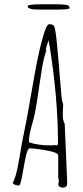

<svg xmlns="http://www.w3.org/2000/svg" viewBox="-20 -861 380 881"><path d="M235.8 -816.9Q198.2 -816.9 176 -816.9Q153.8 -816.9 143.6 -817.4Q133.3 -817.9 128.2 -818.8Q123 -819.8 117.2 -821.8Q106.9 -824.7 106.9 -833Q107.9 -841.3 170.9 -841.3H227.5Q285.2 -841.3 292.5 -836.2Q299.8 -831.1 299.3 -824Q298.8 -816.9 235.8 -816.9ZM276.9 -293 288.1 -32.2V-21.5Q288.1 -9.8 285.2 -6.8Q277.3 0 268.1 0Q258.8 0 252.9 -4.9Q247.1 -9.8 247.1 -17.1Q250 -22.9 250 -28.8L247.1 -48.8V-147.9Q247.1 -161.1 194.3 -170.7Q141.6 -180.2 116.2 -180.2Q106.4 -180.2 98.6 -143.8Q90.8 -107.4 83.5 -64Q76.2 -20.5 68.8 -9.8Q45.4 -9.8 38.1 -22Q53.7 -44.4 68.1 -131.3Q82.5 -218.3 91.3 -257.6Q100.1 -296.9 122.8 -428.2Q145.5 -559.6 153.6 -596.4Q161.6 -633.3 166 -650.9Q170.4 -668.5 177.2 -692.4Q193.4 -750 206.1 -750Q221.7 -750 226.8 -742.9Q231.9 -735.8 235.6 -709.7Q239.3 -683.6 242.9 -643.3Q246.6 -603 249.5 -569.3Q258.8 -463.9 261 -430.7Q263.2 -397.5 270 -382.8Q268.1 -352.5 268.1 -330.8Q268.1 -309.1 276.9 -293ZM112.8 -208Q154.8 -193.8 213.9 -193.8Q226.1 -193.8 231.9 -195.8L236.8 -193.8Q246.1 -193.8 246.1 -203.1Q246.1 -412.1 207 -653.8Q206.5 -656.7 204.8 -664.6Q203.1 -672.4 203.1 -676.8Q190.9 -642.1 189.9 -632.8L192.9 -627Q189.5 -623.5 181.6 -592.5Q173.8 -561.5 159.9 -464.6Q146 -367.7 139.9 -340.1Q133.8 -312.5 127 -290Q112.8 -240.2 112.8 -213.9Z"/></svg>

Font: Amatic SC
Style: Regular
Weight: 400
Version: Version 1.004